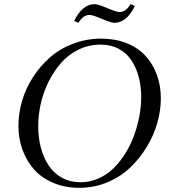

<svg xmlns="http://www.w3.org/2000/svg" viewBox="-20 -897 815 925"><path d="M68.8 -291Q68.8 -351.1 86.4 -411.1Q104 -471.2 138.7 -524.9Q173.3 -578.6 220.7 -620.4Q268.1 -662.1 332.3 -686.5Q396.5 -710.9 467.8 -710.9Q535.2 -710.9 590.1 -689Q645 -667 680.7 -628.2Q716.3 -589.4 735.6 -536.9Q754.9 -484.4 754.9 -422.9Q754.9 -365.7 738 -305.7Q721.2 -245.6 687.3 -189.7Q653.3 -133.8 607.2 -89.6Q561 -45.4 497.3 -18.8Q433.6 7.8 362.8 7.8Q294.4 7.8 238.3 -15.4Q182.1 -38.6 145.5 -79.1Q108.9 -119.6 88.9 -173.8Q68.8 -228 68.8 -291ZM164.1 -289.1Q164.1 -233.9 176.8 -185.8Q189.5 -137.7 214.1 -100.1Q238.8 -62.5 278.3 -40.8Q317.9 -19 368.2 -19Q414.1 -19 455.3 -37.6Q496.6 -56.2 528.1 -87.4Q559.6 -118.7 585 -159.7Q610.4 -200.7 626.7 -246.6Q643.1 -292.5 651.6 -338.9Q660.2 -385.3 660.2 -428.2Q660.2 -481 648.2 -526.4Q636.2 -571.8 612.8 -606.9Q589.4 -642.1 551.5 -662.1Q513.7 -682.1 464.8 -682.1Q409.2 -682.1 360.1 -658.7Q311 -635.3 275.9 -595.7Q240.7 -556.2 215.1 -505.4Q189.5 -454.6 176.8 -399.2Q164.1 -343.8 164.1 -289.1ZM336.9 -795.9Q377 -877 436 -877Q451.7 -877 496.6 -857.9Q541.5 -838.9 555.2 -838.9Q586.4 -838.9 608.9 -877L629.9 -868.2Q589.8 -787.1 530.8 -787.1Q515.1 -787.1 470.5 -806.2Q425.8 -825.2 412.1 -825.2Q380.4 -825.2 357.9 -787.1Z"/></svg>

Font: Dihjauti
Style: Bold Italic
Weight: 700
Italic angle: -9°
Designer: T. Christopher White
Version: Version 3.0.0